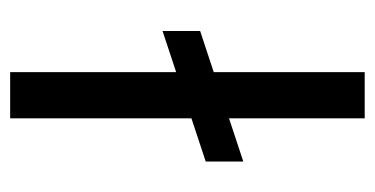

<svg xmlns="http://www.w3.org/2000/svg" viewBox="-200 -538 738 378"><g transform="rotate(90 169.0 -349.0)"><path d="M41 -374 298 -459V-385L41 -300ZM122 0V-698H213V0Z"/></g></svg>

Font: Bricolage Grotesque 24pt
Style: Regular
Weight: 400
Designer: Mathieu Triay
Foundry: Atelier Triay
Version: Version 1.001;gftools[0.9.33.dev8+g029e19f]